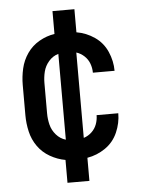

<svg xmlns="http://www.w3.org/2000/svg" viewBox="-53 -675 606 820"><g transform="rotate(-5 250.0 -265.0)"><path d="M203 103H297V4Q339 -3 374.5 -27.5Q410 -52 427.5 -92Q445 -132 445 -174H352Q352 -154 345 -135Q338 -116 323 -102Q308 -88 289 -82V-448Q308 -442 323 -428Q338 -414 345 -395Q352 -376 352 -356H445Q445 -398 427.5 -438Q410 -478 374.5 -502.5Q339 -527 297 -534V-633H203V-535Q169 -530 137.5 -512Q106 -494 85.5 -464.5Q65 -435 57 -400Q49 -365 49 -330V-200Q49 -165 57 -130Q65 -95 85.5 -66Q106 -37 137.5 -19Q169 -1 203 5ZM212 -81Q188 -88 171 -107.5Q154 -127 148 -151Q142 -175 142 -200V-330Q142 -355 148 -379Q154 -403 171 -422.5Q188 -442 212 -449Z"/></g></svg>

Font: Iosevka SS08 Medium
Style: Regular
Weight: 500
Monospace: yes
Designer: Belleve Invis
Foundry: Belleve Invis
Version: Version 3.4.3; ttfautohint (v1.8.3)